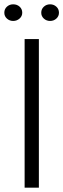

<svg xmlns="http://www.w3.org/2000/svg" viewBox="-21 -869 293 889"><path d="M93 -688H159V0H93ZM-1 -810Q-1 -827 11 -838Q23 -849 40 -849Q58 -849 70 -838Q82 -827 82 -810Q82 -794 69.5 -783Q57 -772 40 -772Q23 -772 11 -783Q-1 -794 -1 -810ZM170 -810Q170 -827 182 -838Q194 -849 211 -849Q228 -849 240 -838Q252 -827 252 -810Q252 -794 240 -783Q228 -772 211 -772Q194 -772 182 -783Q170 -794 170 -810Z"/></svg>

Font: Roundo
Style: Regular
Weight: 400
Designer: Namrata Goyal (Gurmukhi), Shiva Nallaperumal (Latin)
Foundry: Indian Type Foundry
Version: Version 1.000;PS 1.0;hotconv 1.0.88;makeotf.lib2.5.647800